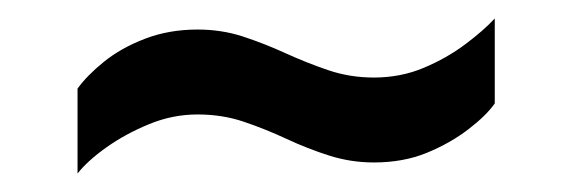

<svg xmlns="http://www.w3.org/2000/svg" viewBox="-20 -405 619 208"><path d="M64 -217V-309Q74 -323 92.5 -338Q111 -353 137 -363Q163 -373 194 -373Q220 -373 243 -365.5Q266 -358 289 -347.5Q312 -337 335.5 -329Q359 -321 385 -321Q414 -321 439 -331.5Q464 -342 484 -357Q504 -372 516 -385V-293Q507 -280 487.5 -265Q468 -250 442.5 -239.5Q417 -229 385 -229Q360 -229 336.5 -236.5Q313 -244 290.5 -254.5Q268 -265 244.5 -273Q221 -281 194 -281Q167 -281 141.5 -270.5Q116 -260 95.5 -245.5Q75 -231 64 -217Z"/></svg>

Font: Archivo SemiCondensed Medium
Style: Regular
Weight: 500
Width: 4
Designer: Hector Gatti
Foundry: Omnibus-Type
Version: Version 2.001